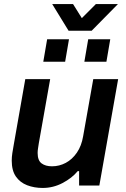

<svg xmlns="http://www.w3.org/2000/svg" viewBox="-20 -917 623 949"><path d="M191 12Q149 12 114 -1.5Q79 -15 58.5 -44.5Q38 -74 38 -123Q38 -141 41 -160.5Q44 -180 48 -202L105 -526H228L172 -210Q170 -196 168 -184Q166 -172 166 -161Q166 -124 185.5 -109.5Q205 -95 237 -95Q273 -95 305 -112Q337 -129 360 -162.5Q383 -196 391 -244L441 -526H564L471 0H371V-71H364Q336 -37 289.5 -12.5Q243 12 191 12ZM194 -612 213 -723H321L302 -612ZM397 -612 416 -723H525L506 -612ZM563 -897 433 -765H319L238 -897H341L406 -793H350L454 -897Z"/></svg>

Font: Archivo Variable SemiBold
Style: Italic
Weight: 600
Italic angle: -10°
Designer: Hector Gatti
Foundry: Omnibus-Type
Version: Version 2.001